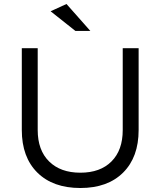

<svg xmlns="http://www.w3.org/2000/svg" viewBox="-20 -943 808 967"><path d="M89.8 -288.1V-700.2H169.9V-288.1Q169.9 -186.5 227.3 -129.9Q284.7 -73.2 384.8 -73.2Q484.9 -73.2 541.5 -129.9Q598.1 -186.5 598.1 -288.1V-700.2H678.2V-288.1Q678.2 -151.4 600.1 -73.7Q522 3.9 384.8 3.9Q246.6 3.9 168.2 -73.7Q89.8 -151.4 89.8 -288.1ZM234.9 -886.2 314.9 -922.9 435.1 -787.1H359.9Z"/></svg>

Font: Montserrat Light
Style: Regular
Weight: 300
Designer: Julieta Ulanovsky
Foundry: Julieta Ulanovsky
Version: Version 1.000;PS 002.000;hotconv 1.0.70;makeotf.lib2.5.58329